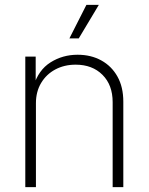

<svg xmlns="http://www.w3.org/2000/svg" viewBox="-20 -773 614 793"><path d="M128.4 -346.7V0H84.5V-539.1H127.4V-417.5H118.7Q138.7 -483.9 188.7 -515.4Q238.8 -546.9 300.3 -546.9Q356 -546.9 398.4 -523.4Q440.9 -500 465.1 -456.8Q489.3 -413.6 489.3 -353V0H445.3V-351.1Q445.3 -421.9 403.3 -463.9Q361.3 -505.9 292.5 -505.9Q245.6 -505.9 208.5 -486.1Q171.4 -466.3 149.9 -430.4Q128.4 -394.5 128.4 -346.7ZM266.6 -614.3 336.9 -752.9H388.2L305.2 -614.3Z"/></svg>

Font: Inter 18pt ExtraLight
Style: Regular
Weight: 250
Designer: Rasmus Andersson
Foundry: rsms
Version: Version 4.001;git-66647c0bb